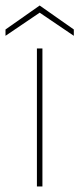

<svg xmlns="http://www.w3.org/2000/svg" viewBox="-64 -677 288 697"><path d="M70 0V-501H90V0ZM-44 -547V-570L80 -657L204 -570V-547L80 -631Z"/></svg>

Font: DM Sans 17pt Thin
Style: Regular
Weight: 250
Version: Version 4.004;gftools[0.9.30]